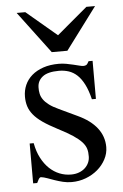

<svg xmlns="http://www.w3.org/2000/svg" viewBox="-51 -714 492 766"><g transform="rotate(-5 195.0 -331.5)"><path d="M354.5 -112.8Q354.5 -87.4 342.3 -64.2Q330.1 -41 309.6 -23.4Q289.1 -5.9 262 4.4Q234.9 14.6 205.1 14.6Q187 14.6 170.2 10.5Q153.3 6.3 137.9 1Q122.6 -4.4 109.1 -9.3Q95.7 -14.2 84.5 -15.6Q79.1 -15.6 74.7 -7.8Q70.3 0 67.4 6.3H51.3V-153.3H67.4Q73.7 -119.1 87.2 -93.5Q100.6 -67.9 118.9 -50.5Q137.2 -33.2 159.2 -24.4Q181.2 -15.6 205.1 -15.6Q223.1 -15.6 237.3 -21Q251.5 -26.4 261.2 -35.4Q271 -44.4 276.4 -56.4Q281.7 -68.4 281.7 -81.5Q282.2 -98.1 278.1 -112.1Q273.9 -126 261.7 -139.4Q249.5 -152.8 227.3 -167.7Q205.1 -182.6 168.5 -201.2Q132.8 -219.7 109.6 -235.8Q86.4 -252 73 -268.6Q59.6 -285.2 54.2 -302.7Q48.8 -320.3 48.8 -340.8Q48.8 -365.7 58.3 -387.5Q67.9 -409.2 86.4 -425.3Q105 -441.4 132.1 -450.7Q159.2 -460 194.3 -460Q209.5 -460 224.4 -457.3Q239.3 -454.6 252.4 -451.4Q265.6 -448.2 275.9 -445.6Q286.1 -442.9 292 -442.9Q298.8 -442.9 303.5 -445.6Q308.1 -448.2 314 -460H330.1V-307.6H314Q305.2 -343.8 293 -367.7Q280.8 -391.6 265.6 -405.8Q250.5 -419.9 232.2 -426Q213.9 -432.1 192.9 -432.1Q147.9 -432.1 127.2 -415.8Q106.4 -399.4 106 -373.5Q105.5 -360.4 108.2 -347.9Q110.8 -335.4 118.9 -324Q127 -312.5 141.4 -301.8Q155.8 -291 179.2 -280.3L251.5 -246.1Q302.2 -222.7 328.4 -189Q354.5 -155.3 354.5 -112.8ZM233.4 -508.8H170.9L44.9 -676.8H79.6L201.7 -573.7L324.2 -676.8H358.9Z"/></g></svg>

Font: Doulos SIL Compact
Style: Regular
Weight: 400
Designer: Walt Agee, Victor Gaultney, Peter Martin, Debbi Hosken
Foundry: SIL International
Version: Version 4.110; 2011; Maintenance release ; LnSpcTght